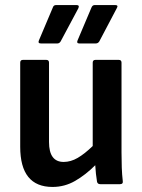

<svg xmlns="http://www.w3.org/2000/svg" viewBox="-20 -729 561 760"><path d="M188 11Q60 11 60 -148V-481Q60 -492 71 -492H163Q174 -492 174 -481V-167Q174 -88 232 -88Q260 -88 287.5 -104Q315 -120 347 -151V-481Q347 -492 358 -492H450Q461 -492 461 -481V-125Q461 -94 462 -66Q463 -38 466 -12Q468 0 455 0H377Q366 0 364 -10Q359 -40 357 -75Q319 -37 277.5 -13Q236 11 188 11ZM142 -557Q129 -557 134 -569L189 -699Q192 -709 202 -709H283Q296 -709 290 -696L220 -565Q215 -557 207 -557ZM294 -557Q282 -557 287 -569L342 -699Q346 -709 355 -709H436Q450 -709 442 -696L373 -565Q368 -557 359 -557Z"/></svg>

Font: Sofia Sans Semi Condensed
Style: Bold
Weight: 700
Designer: Botio Nikoltchev, Ani Petrova
Foundry: lettersoup
Version: Version 4.100; ttfautohint (v1.8.4.7-5d5b)